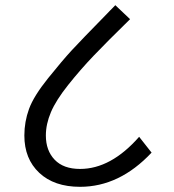

<svg xmlns="http://www.w3.org/2000/svg" viewBox="-20 -694 671 741"><path d="M289 27Q189 27 131.5 -27Q74 -81 74 -171Q74 -224 92 -273.5Q110 -323 165.5 -392Q221 -461 257 -500Q293 -539 393 -641Q400 -649 404 -652.5Q408 -656 414 -662.5Q420 -669 425 -674L482 -620Q391 -531 340.5 -478Q290 -425 243 -366Q196 -307 176.5 -261Q157 -215 157 -171Q157 -113 191 -77.5Q225 -42 289 -42Q408 -42 517 -166L565 -105Q441 27 289 27Z"/></svg>

Font: Martel Sans
Style: Regular
Weight: 400
Designer: Dan Reynolds and Mathieu Réguer
Foundry: Dan Reynolds and Mathieu Réguer
Version: Version 1.001;PS 001.001;hotconv 1.0.70;makeotf.lib2.5.58329